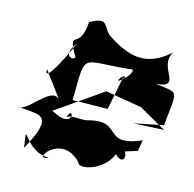

<svg xmlns="http://www.w3.org/2000/svg" viewBox="-97 -692 859 850"><g transform="rotate(15 332.0 -267.5)"><path d="M570 -79 579 -130C408 -57 475 -192 326 -154C292 -143 261 -159 226 -143C249 -210 277 -85 159 -153L367 -298L533 -270L658 -199L519 -192L653 -219C667 -389 687 -371 572 -386C693 -400 559 -460 608 -540C528 -470 452 -454 330 -533C277 -562 304 -624 214 -574C205 -436 135 -525 187 -423C225 -389 120 -384 187 -469C167 -420 86 -252 88 -325L176 -206C130 -265 50 -112 3 -131C105 -120 181 -145 80 38C57 -105 81 54 197 52C122 89 224 -72 328 37C335 71 449 42 480 -40C549 25 525 -126 466 -47ZM472 -318 425 -386 393 -224 233 -222C237 -453 216 -394 455 -421C469 -397 370 -319 419 -380Z"/></g></svg>

Font: Asimov Silicon
Style: Regular
Weight: 400
Designer: Google
Version: Version 2.000980; 2014